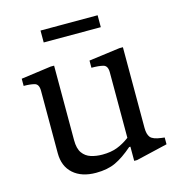

<svg xmlns="http://www.w3.org/2000/svg" viewBox="-106 -798 846 903"><g transform="rotate(-15 317.0 -347.0)"><path d="M252 10Q182 10 141.5 -26Q101 -62 101 -126V-430Q101 -462 80.5 -467.5Q60 -473 28 -473V-508L174 -528H191V-165Q191 -124 206.5 -102.5Q222 -81 247.5 -73Q273 -65 303 -65Q344 -65 374.5 -76.5Q405 -88 436 -111V-430Q436 -462 415 -467.5Q394 -473 358 -473V-508L509 -528H526V-135Q526 -104 538 -89Q550 -74 590 -69L606 -67V-34L453 2H439V-67H433Q387 -27 347.5 -8.5Q308 10 252 10ZM172 -646V-704H450V-646Z"/></g></svg>

Font: Hedvig Letters Serif 12pt
Style: Regular
Weight: 400
Designer: Alexander Örn & Tor Weibull
Foundry: Kanon Foundry
Version: Version 1.000; ttfautohint (v1.8.4.7-5d5b)